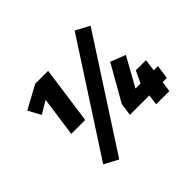

<svg xmlns="http://www.w3.org/2000/svg" viewBox="-190 -1005 1336 1336"><g transform="rotate(-45 477.5 -337.0)"><path d="M695 -764 177 35 280 90 797 -709ZM307 -272 366 -696H239L68 -603L118 -510L211 -566L170 -272ZM930 -179H888L900 -267H800L759 -179H709L827 -392L716 -435L565 -170L552 -77H743L733 0H863L874 -77H915Z"/></g></svg>

Font: Fira Sans Heavy
Style: Italic
Weight: 900
Italic angle: -8°
Designer: bBox Type GmbH & Carrois Corporate GbR & Edenspiekermann AG
Foundry: bBox Type GmbH & Carrois Corporate GbR & Edenspiekermann AG
Version: Version 4.301;PS 004.301;hotconv 1.0.88;makeotf.lib2.5.64775